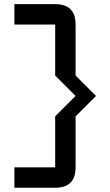

<svg xmlns="http://www.w3.org/2000/svg" viewBox="-20 -801 528 919"><path d="M341.8 -683.6V-439.5L439.5 -341.8L341.8 -244.1V0Q341.8 97.7 244.1 97.7H48.8V0H244.1V-244.1L341.8 -341.8L244.1 -439.5V-683.6H48.8V-781.2H244.1Q341.8 -781.2 341.8 -683.6Z"/></svg>

Font: BabelStone Runic Staveless Rule
Style: Regular
Weight: 400
Designer: Andrew West
Foundry: BabelStone
Version: Version 3.002 March 14, 2022